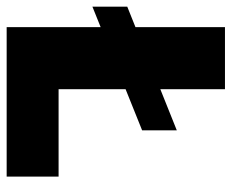

<svg xmlns="http://www.w3.org/2000/svg" viewBox="-78 -600 679 562"><g transform="rotate(90 261.0 -319.5)"><path d="M362 -498V-396.5L0 -251V-353ZM241.5 0H60V-639H241.5ZM164 -152H497.5V0H164Z"/></g></svg>

Font: Anek Latin Medium ExtraBold
Style: Regular
Weight: 800
Version: Version 1.003